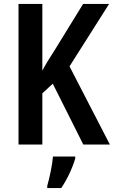

<svg xmlns="http://www.w3.org/2000/svg" viewBox="-20 -734 578 975"><path d="M538 0 333 -397 534 -714H402L258 -480C231 -438 209 -403 195 -375V-714H74V0H195V-260L248 -309L403 0ZM362 71V61H249C246 101 231 173 220 209V221H291C321 177 348 119 362 71Z"/></svg>

Font: Noto Sans Lao UI Cond SemBd
Style: Regular
Weight: 600
Width: 3
Designer: Monotype Design Team
Foundry: Monotype Imaging Inc.
Version: Version 2.000